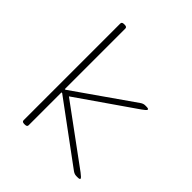

<svg xmlns="http://www.w3.org/2000/svg" viewBox="-205 -887 1025 1025"><g transform="rotate(45 307.5 -375.0)"><path d="M142 2Q126 2 126 -10V-740Q126 -752 142 -752H148Q164 -752 164 -740V-283H169L501 -515Q515 -525 528 -525H538Q555 -525 555 -519Q555 -515 547 -508Q539 -501 530 -495L207 -271L538 -28Q562 -10 562 -4Q562 2 546 2H535Q522 2 508 -8L169 -258H164V-10Q164 2 148 2Z"/></g></svg>

Font: Asap Expanded Thin
Style: Regular
Weight: 100
Width: 7
Designer: Pablo Cosgaya
Foundry: Omnibus-Type
Version: Version 3.001; ttfautohint (v1.8.4.7-5d5b)